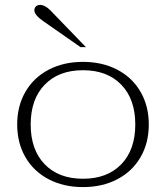

<svg xmlns="http://www.w3.org/2000/svg" viewBox="-20 -752 676 782"><path d="M50 -245Q50 -320 83.5 -378Q117 -436 178 -468Q239 -500 318 -500Q397 -500 458 -468Q519 -436 552.5 -378Q586 -320 586 -245Q586 -170 552.5 -112Q519 -54 458 -22Q397 10 318 10Q239 10 178 -22Q117 -54 83.5 -112Q50 -170 50 -245ZM531 -245Q531 -348 474 -407Q417 -466 318 -466Q219 -466 162 -407Q105 -348 105 -245Q105 -142 162 -83Q219 -24 318 -24Q417 -24 474 -83Q531 -142 531 -245ZM156 -666Q120 -691 120 -710Q120 -720 126.5 -726Q133 -732 144 -732Q163 -732 185 -710L330 -560H308Z"/></svg>

Font: Fahkwang ExtraLight
Style: Regular
Weight: 275
Designer: Suppakit Chalermlarp | Katatrad Co.,Ltd.
Foundry: Cadson Demak Co.,Ltd.
Version: Version 1.000; ttfautohint (v1.6)